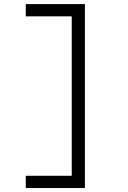

<svg xmlns="http://www.w3.org/2000/svg" viewBox="-20 -818 626 942"><path d="M106.4 104.5H396.5V-797.9H106.4V-737.8H332V44.4H106.4Z"/></svg>

Font: Cascadia Mono Light
Style: Regular
Weight: 300
Monospace: yes
Designer: Aaron Bell
Foundry: Saja Typeworks
Version: Version 2404.023